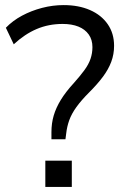

<svg xmlns="http://www.w3.org/2000/svg" viewBox="-20 -734 492 754"><path d="M182 -187V-215Q182 -250 191 -280.5Q200 -311 219 -342Q238 -373 270 -408Q295 -436 311.5 -458.5Q328 -481 335.5 -503Q343 -525 343 -549Q343 -578 328.5 -598.5Q314 -619 288 -629.5Q262 -640 226 -640Q171 -640 124 -620Q77 -600 34 -560L3 -625Q30 -653 66.5 -672.5Q103 -692 145 -703Q187 -714 230 -714Q289 -714 333.5 -694.5Q378 -675 403 -639Q428 -603 428 -554Q428 -521 417 -491.5Q406 -462 384.5 -433Q363 -404 330 -371Q299 -340 280 -313.5Q261 -287 252 -262Q243 -237 240 -210L237 -187ZM158 0V-103H262V0Z"/></svg>

Font: Nunito Sans 12pt ExtraLight 11pt
Style: Regular
Weight: 400
Version: Version 3.101;gftools[0.9.27]